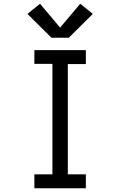

<svg xmlns="http://www.w3.org/2000/svg" viewBox="-20 -1002 640 1022"><path d="M163 0V-74H259V-662H163V-735H437V-661H341V-74H437V0ZM346 -801H254L126 -928L193 -982L300 -855L407 -982L474 -928Z"/></svg>

Font: Zed Mono Extended
Style: Regular
Weight: 400
Width: 7
Monospace: yes
Designer: Belleve Invis
Foundry: Belleve Invis
Version: Version 1.0.0; ttfautohint (v1.8.4)